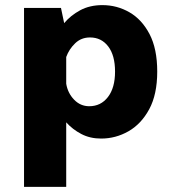

<svg xmlns="http://www.w3.org/2000/svg" viewBox="-20 -531 690 751"><path d="M74 200V-500H218.5L231 -440.5Q256 -470.5 293.5 -490.8Q331 -511 380.5 -511Q437.5 -511 486.2 -483Q535 -455 565 -397.5Q595 -340 595 -251Q595 -162 563.8 -104Q532.5 -46 482.5 -17.5Q432.5 11 375.5 11Q332 11 297.8 -7Q263.5 -25 239 -52.5V200ZM332 -384.5Q297.5 -384.5 273.8 -361.5Q250 -338.5 239 -308V-203.5Q245 -167 269.8 -141.2Q294.5 -115.5 329 -115.5Q374.5 -115.5 402.2 -151.5Q430 -187.5 430 -251Q430 -314.5 403.2 -349.5Q376.5 -384.5 332 -384.5Z"/></svg>

Font: Trispace
Style: Bold
Weight: 700
Designer: Tyler Finck
Foundry: Etcetera Type Company
Version: Version 1.210; ttfautohint (v1.8.3)